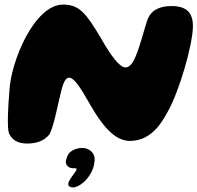

<svg xmlns="http://www.w3.org/2000/svg" viewBox="-20 -604 864 840"><path d="M99 24C141.5 24 174.5 11.5 197 -17C215 -54 229 -126.5 242.5 -184C252 -225.5 262 -264 282 -264C303.5 -264 328.5 -227.5 374 -147C426 -55.5 482 12.5 547.5 12.5C626 12.5 674.5 -40.5 714.5 -116.5C765.5 -207 824 -411.5 824 -490C824 -546.5 798 -577.5 730.5 -577.5C676 -577.5 640 -558.5 624.5 -516C614.5 -488.5 593.5 -403.5 573.5 -357.5C560 -325 545.5 -309 529 -309C503 -309 465 -360 419 -441.5C358 -542.5 329 -584 256 -584C131 -584 26.5 -336 21 -204C15 -133 10.5 -43.5 19.5 -20C33 7.5 56 24 99 24ZM297 216C311 216.5 328 208.5 344 195C366.5 176.5 388.5 141.5 392 112.5C399.5 77.5 387 55.5 355.5 45C319 38 279 54 271.5 89C263.5 106.5 269.5 119 281 127C287 131.5 295 132 305 132C310.5 132 313.5 132 315 134C316 138 310.5 148 303 156.5C295 168 284 183.5 279.5 194C276.5 205.5 279.5 214 297 216Z"/></svg>

Font: Gluten
Style: Bold Italic
Weight: 700
Italic angle: -13°
Designer: Tyler Finck
Foundry: Etcetera Type Company
Version: Version 0.920